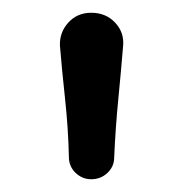

<svg xmlns="http://www.w3.org/2000/svg" viewBox="-20 -829 281 301"><path d="M123 -548Q109 -548 98.5 -558Q88 -568 88 -583Q87 -628 82 -674Q77 -720 74 -757Q73 -778 87 -793.5Q101 -809 123 -809Q146 -809 160.5 -793.5Q175 -778 173 -757Q170 -720 165.5 -674Q161 -628 159 -582Q159 -568 148.5 -558Q138 -548 123 -548Z"/></svg>

Font: Kiwi Maru Medium
Style: Regular
Weight: 500
Designer: Hiroki-Chan
Version: Version 1.100